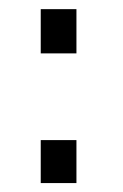

<svg xmlns="http://www.w3.org/2000/svg" viewBox="-20 -431 275 428"><path d="M150.4 -410.6V-312H70.8V-410.6ZM150.4 -118.7V-22.9H70.8V-118.7Z"/></svg>

Font: Anaheim
Style: Regular
Weight: 400
Designer: vernon adams
Foundry: vernon adams
Version: Version 1.002; ttfautohint (v0.93.5-3d13) -l 8 -r 50 -G 200 